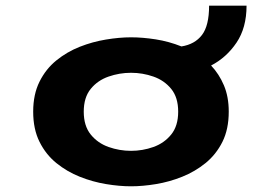

<svg xmlns="http://www.w3.org/2000/svg" viewBox="-20 -643 915 674"><path d="M440 11Q399 11 352.2 3.2Q305.5 -4.5 260.2 -22.5Q215 -40.5 178 -70.5Q141 -100.5 118.8 -145Q96.5 -189.5 96.5 -251Q96.5 -312 118.8 -356.5Q141 -401 178 -431Q215 -461 260 -478.8Q305 -496.5 352 -504.2Q399 -512 440 -512Q480.5 -512 526.8 -504.8Q573 -497.5 617 -480Q664 -487.5 689 -520.2Q714 -553 714 -623H845.5Q845.5 -545.5 810.2 -493.2Q775 -441 721 -413Q749 -383.5 766 -343.5Q783 -303.5 783 -251Q783 -189.5 760.8 -145Q738.5 -100.5 701.5 -70.5Q664.5 -40.5 619.5 -22.5Q574.5 -4.5 527.8 3.2Q481 11 440 11ZM440 -113.5Q480.5 -113.5 518.5 -127Q556.5 -140.5 581 -170.8Q605.5 -201 605.5 -251Q605.5 -301 581 -331Q556.5 -361 518.5 -374.2Q480.5 -387.5 440 -387.5Q399.5 -387.5 361.2 -374.2Q323 -361 298.5 -331Q274 -301 274 -251Q274 -201 298.5 -170.8Q323 -140.5 361.2 -127Q399.5 -113.5 440 -113.5Z"/></svg>

Font: Trispace SemiExpanded
Style: Bold
Weight: 700
Width: 6
Designer: Tyler Finck
Foundry: Etcetera Type Company
Version: Version 1.210; ttfautohint (v1.8.3)